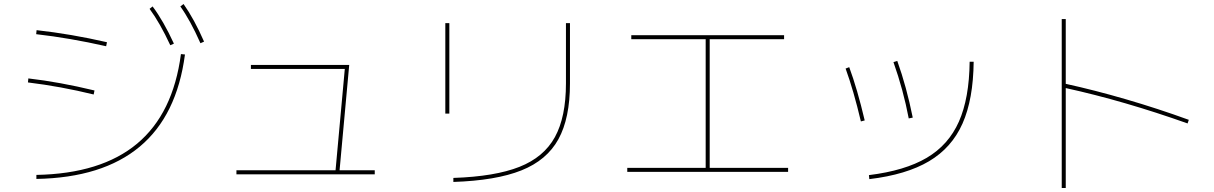

<svg xmlns="http://www.w3.org/2000/svg" viewBox="-20 -875 6040 955"><path d="M880 -606 900 -604Q860 -300 675 -145.5Q490 9 161 15V-5Q483 -11 662 -160.5Q841 -310 880 -606ZM121 -485Q276 -467 450 -425L446 -405Q283 -445 119 -465ZM162 -725Q333 -706 512 -665L508 -645Q327 -686 160 -705ZM739 -843Q793 -771 845 -658L827 -650Q775 -762 724 -831ZM893 -855Q946 -780 995 -668L977 -660Q926 -775 877 -843Z M1156 -28H1649L1695 -532H1228V-552H1717L1669 -28H1844V-8H1156Z M2795 -460V-760H2815V-460Q2815 -287 2757.5 -182.5Q2700 -78 2573.5 -27.5Q2447 23 2235 30V10Q2442 3 2563.5 -45Q2685 -93 2740 -193Q2795 -293 2795 -460ZM2195 -760H2215V-310H2195Z M3100 -40H3490V-680H3120V-700H3880V-680H3510V-40H3900V-20H3100Z M4803 -568H4823Q4821 -381 4767.5 -260.5Q4714 -140 4601 -73Q4488 -6 4304 16L4302 -4Q4481 -26 4589.5 -90Q4698 -154 4749.5 -270Q4801 -386 4803 -568ZM4204 -541Q4244 -433 4281 -276L4262 -271Q4226 -424 4186 -534ZM4443 -572Q4489 -444 4520 -290L4500 -286Q4473 -428 4424 -566Z M5281 -437V60H5261V-780H5281V-458Q5423 -427 5581 -381Q5739 -335 5893 -279L5887 -261Q5572 -373 5281 -437Z"/></svg>

Font: Enso Thin
Style: Regular
Weight: 100
Designer: Coji Morishita
Foundry: UNDERFOREST DESIGN
Version: Version 1.000